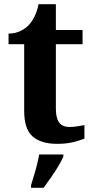

<svg xmlns="http://www.w3.org/2000/svg" viewBox="-20 -680 445 921"><path d="M254 10Q177 10 136.5 -25.5Q96 -61 96 -148V-468H21V-519Q53 -519 78.5 -531.5Q104 -544 119 -561Q134 -577 146 -601.5Q158 -626 165 -660H248V-536H376V-468H248V-158Q248 -114 263.5 -92.5Q279 -71 314 -71Q333 -71 351 -74Q369 -77 385 -80V-15Q369 -8 334.5 1Q300 10 254 10ZM129 208Q135 188 143 162Q151 136 157.5 109.5Q164 83 168 61H284V71Q275 92 259 118.5Q243 145 224 172Q205 199 189 221H129Z"/></svg>

Font: Noto Serif Myanmar
Style: Regular
Weight: 400
Designer: Ben Mitchell and the Monotype Design Team
Foundry: Monotype Imaging Inc.
Version: Version 2.106